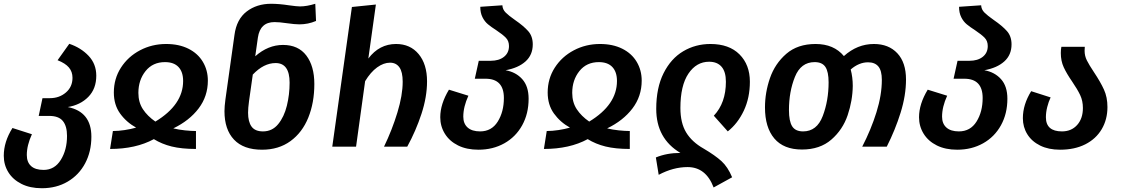

<svg xmlns="http://www.w3.org/2000/svg" viewBox="-29 -777 5939 1017"><path d="M455 -53Q455 26 422 88Q389 150 329.5 185Q270 220 193 220H192Q130 220 84.5 197Q39 174 15 135Q-9 96 -9 48Q-9 -26 37 -99L140 -66Q113 -7 113 44Q113 82 135.5 102.5Q158 123 202 123Q260 123 293 70Q326 17 326 -57Q326 -109 304 -136Q282 -163 232 -163H176L196 -257H235Q285 -257 320 -287Q355 -317 355 -365Q355 -397 336 -419.5Q317 -442 276 -458L338 -545Q400 -524 440.5 -481Q481 -438 481 -376Q481 -307 439 -264Q397 -221 330 -210Q455 -185 455 -53Z M1072 -350Q1072 -267 1023 -202.5Q974 -138 889 -97Q917 -90 950.5 -86.5Q984 -83 1009 -83V12Q933 12 880.5 -1Q828 -14 786 -40Q690 12 554 12L569 -83Q598 -83 631 -88Q664 -93 692 -101Q640 -130 607 -176Q574 -222 574 -287Q574 -360 611.5 -418.5Q649 -477 712.5 -510.5Q776 -544 851 -544Q919 -544 969 -519Q1019 -494 1045.5 -449.5Q1072 -405 1072 -350ZM794 -133Q941 -222 941 -348Q941 -396 916.5 -422Q892 -448 845 -448Q780 -448 742 -400.5Q704 -353 704 -285Q704 -235 728 -198.5Q752 -162 794 -133Z M1636 -332Q1636 -233 1604 -154Q1572 -75 1509.5 -29.5Q1447 16 1359 16Q1261 16 1210.5 -37.5Q1160 -91 1160 -188Q1160 -213 1165 -250L1213 -592Q1224 -675 1277.5 -716Q1331 -757 1407 -757Q1449 -757 1501 -749Q1543 -743 1560 -743Q1596 -743 1641 -757L1645 -666Q1603 -648 1557 -648Q1533 -648 1491 -654Q1451 -660 1425 -660Q1349 -660 1337 -578L1323 -479Q1391 -539 1470 -539Q1551 -539 1593.5 -483Q1636 -427 1636 -332ZM1505 -339Q1505 -443 1431 -443Q1368 -443 1310 -382L1290 -241Q1285 -204 1285 -180Q1285 -132 1303.5 -106.5Q1322 -81 1364 -81Q1413 -81 1444.5 -119.5Q1476 -158 1490.5 -217Q1505 -276 1505 -339Z M2233 -346Q2233 -264 2203.5 -174Q2174 -84 2128 0H2005Q2048 -89 2076 -181Q2104 -273 2104 -344Q2104 -396 2086.5 -420.5Q2069 -445 2037 -445Q2003 -445 1968.5 -420Q1934 -395 1905 -347L1857 0H1731L1835 -740L1962 -753L1922 -467Q1980 -544 2069 -544Q2144 -544 2188.5 -490.5Q2233 -437 2233 -346Z M2771 -254Q2771 -175 2737 -113.5Q2703 -52 2642.5 -18Q2582 16 2505 16Q2443 16 2397.5 -6.5Q2352 -29 2327.5 -68.5Q2303 -108 2303 -156Q2303 -226 2349 -302L2452 -270Q2425 -211 2425 -159Q2425 -122 2448 -101.5Q2471 -81 2514 -81Q2575 -81 2607.5 -133Q2640 -185 2640 -258Q2640 -360 2543 -360H2486L2507 -455H2570Q2614 -455 2640.5 -476Q2667 -497 2667 -533Q2667 -560 2650.5 -577Q2634 -594 2601 -616Q2573 -634 2555.5 -648.5Q2538 -663 2526.5 -686Q2515 -709 2515 -741L2632 -749Q2633 -727 2649.5 -710.5Q2666 -694 2699 -671Q2744 -640 2768.5 -612.5Q2793 -585 2793 -542Q2793 -486 2754.5 -451.5Q2716 -417 2649 -405Q2704 -395 2737.5 -357.5Q2771 -320 2771 -254Z M3370 -350Q3370 -267 3321 -202.5Q3272 -138 3187 -97Q3215 -90 3248.5 -86.5Q3282 -83 3307 -83V12Q3231 12 3178.5 -1Q3126 -14 3084 -40Q2988 12 2852 12L2867 -83Q2896 -83 2929 -88Q2962 -93 2990 -101Q2938 -130 2905 -176Q2872 -222 2872 -287Q2872 -360 2909.5 -418.5Q2947 -477 3010.5 -510.5Q3074 -544 3149 -544Q3217 -544 3267 -519Q3317 -494 3343.5 -449.5Q3370 -405 3370 -350ZM3092 -133Q3239 -222 3239 -348Q3239 -396 3214.5 -422Q3190 -448 3143 -448Q3078 -448 3040 -400.5Q3002 -353 3002 -285Q3002 -235 3026 -198.5Q3050 -162 3092 -133Z M3613 108Q3537 108 3460 149L3445 57Q3503 33 3575 33Q3447 -43 3447 -200Q3447 -312 3486 -389.5Q3525 -467 3590 -505.5Q3655 -544 3734 -544Q3833 -544 3888 -489Q3943 -434 3943 -344Q3943 -259 3911 -191Q3879 -123 3826 -81L3752 -164Q3816 -232 3816 -344Q3816 -397 3793 -423.5Q3770 -450 3727 -450Q3660 -450 3617.5 -387Q3575 -324 3575 -205Q3575 -126 3605.5 -75.5Q3636 -25 3698 10Q3759 46 3792.5 76.5Q3826 107 3849 162L3751 216Q3710 108 3613 108Z M4770 -356Q4770 -272 4741.5 -180.5Q4713 -89 4668 0H4538Q4585 -91 4613.5 -182.5Q4642 -274 4642 -354Q4642 -403 4623.5 -425Q4605 -447 4569 -447Q4521 -447 4477 -409Q4488 -368 4488 -322Q4487 -244 4461 -167Q4435 -90 4374.5 -37.5Q4314 15 4219 15Q4122 15 4072.5 -43.5Q4023 -102 4023 -208Q4023 -287 4049.5 -363.5Q4076 -440 4136 -492Q4196 -544 4291 -544Q4388 -544 4441 -480Q4512 -544 4600 -544Q4678 -544 4724 -495Q4770 -446 4770 -356ZM4286 -448Q4213 -448 4181.5 -369.5Q4150 -291 4150 -194Q4150 -135 4167 -108Q4184 -81 4225 -81Q4298 -81 4329 -162.5Q4360 -244 4360 -341Q4360 -397 4343 -422.5Q4326 -448 4286 -448Z M5307 -254Q5307 -175 5273 -113.5Q5239 -52 5178.5 -18Q5118 16 5041 16Q4979 16 4933.5 -6.5Q4888 -29 4863.5 -68.5Q4839 -108 4839 -156Q4839 -226 4885 -302L4988 -270Q4961 -211 4961 -159Q4961 -122 4984 -101.5Q5007 -81 5050 -81Q5111 -81 5143.5 -133Q5176 -185 5176 -258Q5176 -360 5079 -360H5022L5043 -455H5106Q5150 -455 5176.5 -476Q5203 -497 5203 -533Q5203 -560 5186.5 -577Q5170 -594 5137 -616Q5109 -634 5091.5 -648.5Q5074 -663 5062.5 -686Q5051 -709 5051 -741L5168 -749Q5169 -727 5185.5 -710.5Q5202 -694 5235 -671Q5280 -640 5304.5 -612.5Q5329 -585 5329 -542Q5329 -486 5290.5 -451.5Q5252 -417 5185 -405Q5240 -395 5273.5 -357.5Q5307 -320 5307 -254Z M5766 -394Q5800 -343 5818.5 -302.5Q5837 -262 5837 -210Q5837 -144 5806.5 -92.5Q5776 -41 5719.5 -12.5Q5663 16 5586 16Q5525 16 5480.5 -6Q5436 -28 5412.5 -66Q5389 -104 5389 -151Q5389 -223 5433 -294L5536 -261Q5525 -238 5518 -210Q5511 -182 5511 -156Q5511 -81 5596 -81Q5646 -81 5676.5 -115Q5707 -149 5707 -205Q5707 -243 5692.5 -273.5Q5678 -304 5650 -345Q5621 -387 5605.5 -420.5Q5590 -454 5590 -496Q5590 -516 5593 -529H5717Q5716 -523 5716 -508Q5716 -481 5728 -457Q5740 -433 5766 -394Z"/></svg>

Font: FiraGO Medium
Style: Italic
Weight: 500
Italic angle: -8°
Designer: bBox Type GmbH
Foundry: bBox Type GmbH
Version: Version 1.001